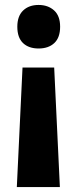

<svg xmlns="http://www.w3.org/2000/svg" viewBox="-20 -579 310 776"><path d="M223 -471Q223 -427 199.5 -405Q176 -383 136 -383Q96 -383 73 -405Q50 -427 50 -471Q50 -514 73.5 -536.5Q97 -559 136 -559Q174 -559 198.5 -537Q223 -515 223 -471ZM71 -306H199L222 177H48Z"/></svg>

Font: Noto Sans Lao UI Cond ExtBd
Style: Regular
Weight: 800
Width: 3
Designer: Monotype Design Team
Foundry: Monotype Imaging Inc.
Version: Version 2.000; ttfautohint (v1.8.4.7-5d5b)